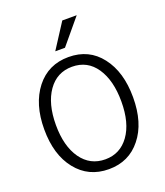

<svg xmlns="http://www.w3.org/2000/svg" viewBox="-175 -1100 1060 1234"><g transform="rotate(-20 354.5 -482.5)"><path d="M50.8 -365.2Q50.8 -537.1 133.8 -643.6Q216.8 -749 355.5 -749Q495.1 -749 576.2 -643.6Q658.2 -538.1 658.2 -364.3Q658.2 -188.5 575.2 -85.9Q493.2 17.6 355.5 17.6Q216.8 17.6 133.8 -86.9Q50.8 -190.4 50.8 -365.2ZM130.9 -365.2Q130.9 -220.7 191.4 -134.8Q252 -49.8 355.5 -49.8Q457 -49.8 517.6 -133.8Q578.1 -217.8 578.1 -364.3Q578.1 -508.8 519.5 -595.7Q460.9 -682.6 355.5 -682.6Q252 -682.6 191.4 -596.7Q130.9 -510.7 130.9 -365.2ZM289.1 -812.5Q316.4 -855.5 399.4 -983.4Q423.8 -983.4 498 -983.4Q462.9 -940.4 355.5 -812.5Q338.9 -812.5 289.1 -812.5Z"/></g></svg>

Font: Gothic A1
Style: Regular
Weight: 400
Designer: HanYang I&C Co.,Ltd.
Version: Version 2.50